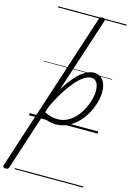

<svg xmlns="http://www.w3.org/2000/svg" viewBox="-316 -1109 1161 1719"><g transform="rotate(15 264.5 -250.0)"><path d="M-81 515Q-95 515 -101.5 508Q-108 501 -104 491L379 -994Q383 -1006 389 -1010.5Q395 -1015 409 -1015Q425 -1015 431.5 -1009.5Q438 -1004 434 -992L206 -293Q253 -371 297.5 -421Q342 -471 384 -495Q426 -519 466 -519Q517 -519 548 -479.5Q579 -440 579 -371Q579 -325 564.5 -272.5Q550 -220 522 -168.5Q494 -117 453 -75Q412 -33 360.5 -8Q309 17 248 17Q217 17 182 7.5Q147 -2 118 -22L-50 496Q-53 506 -60 510.5Q-67 515 -81 515ZM132 -64Q168 -45 198 -38.5Q228 -32 255 -32Q304 -32 345 -53.5Q386 -75 419 -111.5Q452 -148 475 -192.5Q498 -237 510 -282Q522 -327 522 -365Q522 -396 514 -419.5Q506 -443 490.5 -456Q475 -469 452 -469Q413 -469 364 -430Q315 -391 260.5 -313.5Q206 -236 150 -120ZM0 490H635V500H0ZM0 -20H635V0H0ZM0 -505H635V-500H0ZM0 -1010H635V-1000H0Z"/></g></svg>

Font: Playwrite NZ Guides
Style: Regular
Weight: 400
Designer: Veronika Burian, José Scaglione
Foundry: TypeTogether
Version: Version 1.003